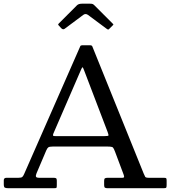

<svg xmlns="http://www.w3.org/2000/svg" viewBox="-20 -994 900 1014"><path d="M0 -21C0 -11 1.8 -5 5.5 -3C9.2 -1 15.7 0 25 0H264C272 0 276.7 -0.7 278 -2C279.3 -3.3 280 -8 280 -16V-40C280 -46.3 278.8 -50.4 276.5 -52.2C274.2 -54.1 270 -55 264 -55H188.5C177.5 -55 171.3 -57 170 -61C168.7 -65 169.7 -71 173 -79L224.5 -200C227.8 -207.7 231.4 -212.9 235.2 -215.8C239.1 -218.6 246.7 -220 258 -220H548C564 -220 573.5 -218.3 576.5 -215C579.5 -211.7 583.2 -204.3 587.5 -193L632.5 -73C634.2 -68.3 635.2 -64.2 635.5 -60.5C635.8 -56.8 632 -55 624 -55H548C541.7 -55 537.1 -54.1 534.2 -52.2C531.4 -50.4 530 -46 530 -39V-16C530 -8.7 531.6 -4.2 534.8 -2.5C537.9 -0.8 542.7 0 549 0H844C851.7 0 856.2 -1 857.8 -3C859.2 -5 860 -9.8 860 -17.5V-39.5C860 -46.2 859.3 -50.4 858 -52.2C856.7 -54.1 852.7 -55 846 -55H767C755.7 -55 749 -56.7 747 -60C745 -63.3 742.3 -69 739 -77L467.5 -749C466.2 -753 461.8 -755 454.5 -755H414.5C408.8 -755 405.3 -753.3 404 -750L107.5 -75C104.5 -68 101.3 -62.9 98 -59.8C94.7 -56.6 87.7 -55 77 -55H14C4.7 -55 0 -50.7 0 -42ZM408 -626C411.7 -634.7 414.3 -638.8 416 -638.5C417.7 -638.2 420.3 -633 424 -623L548 -298C552 -287.3 553.7 -280.8 553 -278.5C552.3 -276.2 544.3 -275 529 -275H276C267 -275 261.8 -275.8 260.5 -277.5C259.2 -279.2 259.7 -283 262 -289ZM303.5 -845C309.8 -838.7 315.8 -837.7 321.5 -842L420 -915.5C428 -921.5 436.3 -921.3 445 -915L542.5 -842.5C546.8 -839.5 549.7 -837.9 551 -837.8C552.3 -837.6 554.8 -839.3 558.5 -843L575 -859.5C577.7 -862.2 578.9 -864 578.8 -865C578.6 -866 577.2 -867.7 574.5 -870L478.5 -966C475.5 -969 472.6 -971.2 469.8 -972.5C466.9 -973.8 462.2 -974.5 455.5 -974.5H413C401 -974.5 392.2 -971.7 386.5 -966L292.5 -872C288.8 -868.3 287 -865.8 287 -864.5C287 -863.2 288.8 -860.7 292.5 -857Z"/></svg>

Font: Besley*
Style: Regular
Weight: 400
Designer: Owen Earl
Foundry: indestructible type*
Version: Version 3.000; ttfautohint (v1.8.3)